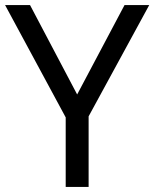

<svg xmlns="http://www.w3.org/2000/svg" viewBox="-20 -734 606 754"><path d="M283 -363 469 -714H566L328 -277V0H238V-273L0 -714H98Z"/></svg>

Font: loriya25
Style: Book
Weight: 400
Designer: Jelle Bosma - Monotype Design Team
Foundry: Monotype Imaging Inc.
Version: Version 2.003